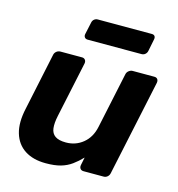

<svg xmlns="http://www.w3.org/2000/svg" viewBox="-107 -807 846 911"><g transform="rotate(15 315.5 -351.5)"><path d="M199 10Q137 10 96 -16.5Q55 -43 40 -93.5Q25 -144 41 -216L100 -495Q102 -506 110.5 -513Q119 -520 130 -520H236Q246 -520 251.5 -513Q257 -506 255 -495L197 -222Q189 -185 192 -160Q195 -135 213 -122.5Q231 -110 266 -110Q314 -110 350 -139.5Q386 -169 397 -222L455 -495Q457 -506 466 -513Q475 -520 485 -520H591Q602 -520 607 -513Q612 -506 610 -495L510 -25Q508 -14 500 -7Q492 0 481 0H383Q372 0 366.5 -7Q361 -14 363 -25L371 -64Q349 -41 325.5 -24Q302 -7 272.5 1.5Q243 10 199 10ZM240 -608Q230 -608 225 -614.5Q220 -621 222 -631L235 -691Q237 -701 244.5 -707Q252 -713 262 -713H527Q537 -713 541.5 -707Q546 -701 544 -691L532 -631Q530 -621 522.5 -614.5Q515 -608 505 -608Z"/></g></svg>

Font: Rubik SemiBold
Style: Italic
Weight: 600
Italic angle: -12°
Designer: Hubert and Fischer
Foundry: Hubert and Fischer
Version: Version 2.300;gftools[0.9.30]